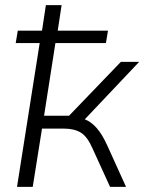

<svg xmlns="http://www.w3.org/2000/svg" viewBox="-20 -725 560 745"><path d="M46 0 134 -558H41L49 -606H143L158 -705H219L204 -606H399L391 -558H195L151 -276H248L449 -485H520L309 -262Q333 -253 354.5 -229Q376 -205 396 -161L469 0H407L339 -149Q319 -195 293.5 -210.5Q268 -226 228 -226H143L107 0Z"/></svg>

Font: Nunito Sans Light
Style: Italic
Weight: 300
Italic angle: -9°
Designer: Vernon Adams
Foundry: Vernon Adams
Version: Version 3.006; ttfautohint (v1.8.3)